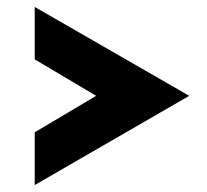

<svg xmlns="http://www.w3.org/2000/svg" viewBox="-20 -519 595 553"><path d="M80 -138 257 -243 80 -348V-499L525 -243L80 14Z"/></svg>

Font: Reem Kufi Fun
Style: Regular
Weight: 400
Designer: Khaled Hosny
Version: Version 1.005